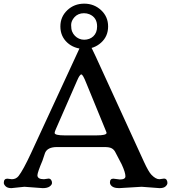

<svg xmlns="http://www.w3.org/2000/svg" viewBox="-35 -1001 917 1029"><path d="M0 0ZM95.7 0 25.9 7.3Q5.4 7.3 -4.6 -2.4Q-14.6 -12.2 -14.6 -21Q-14.6 -43.5 4.4 -43.5L28.3 -40.5Q50.8 -40.5 64.5 -57.6Q88.9 -88.9 130.9 -179.2L392.6 -745.1Q406.7 -775.4 412.4 -778.6Q418 -781.7 422.6 -781.7Q427.2 -781.7 432.4 -778.1Q437.5 -774.4 443.8 -764.6Q456.5 -745.6 478 -698.2L736.3 -134.3Q761.2 -80.1 776.9 -64Q799.8 -40.5 819.3 -40.5L843.8 -43.9Q853.5 -43.9 857.9 -36.9Q862.3 -29.8 862.3 -20.5Q862.3 -11.2 852.3 -2Q842.3 7.3 820.3 7.3L724.1 0L603 7.3Q567.4 7.3 556.6 -12.7Q554.2 -18.1 554.2 -22.5Q554.2 -43.5 572.3 -43.5L607.4 -39.1Q637.2 -39.1 637.2 -56.2Q637.2 -76.7 617.2 -120.1L583.5 -184.6Q576.7 -198.7 564.2 -205.8Q551.8 -212.9 525.9 -212.9H270Q219.7 -212.9 206.5 -181.6L192.4 -139.6Q166.5 -78.6 165.5 -62Q165.5 -40.5 200.7 -40.5L225.1 -43.9Q233.4 -43.9 238.5 -37.4Q243.7 -30.8 243.7 -20.8Q243.7 -10.7 231.2 -1.7Q218.8 7.3 193.8 7.3ZM481.4 -275.4Q536.1 -275.4 536.1 -288.6Q536.1 -291.5 532.2 -300.3L427.2 -556.2Q409.2 -602.1 400.9 -602.1Q392.1 -602.1 377.9 -568.4L264.6 -309.6Q257.8 -294.4 257.8 -288.6Q257.8 -275.4 312 -275.4ZM416.5 -738.8Q389.6 -738.8 366.5 -747.6Q343.3 -756.3 325.7 -772.5Q288.6 -806.6 288.6 -859.4Q288.6 -911.1 325.7 -946.3Q362.8 -981.4 416.5 -981.4Q469.2 -981.4 506.8 -946.5Q544.4 -911.6 544.4 -859.4Q544.4 -806.2 506.8 -772.5Q469.7 -738.8 416.5 -738.8ZM465.3 -806.6Q485.4 -825.7 485.4 -859.4Q485.4 -907.7 443.8 -924.8Q430.7 -930.2 414.8 -930.2Q398.9 -930.2 386 -924.6Q373 -918.9 364.3 -909.2Q346.2 -889.2 346.2 -866.9Q346.2 -844.7 351.6 -831.8Q356.9 -818.8 366.5 -809.1Q376 -799.3 388.7 -793.7Q401.4 -788.1 415.8 -788.1Q430.2 -788.1 442.9 -792.7Q455.6 -797.4 465.3 -806.6Z"/></svg>

Font: Stoke
Style: Regular
Weight: 400
Designer: Nicole Fally
Foundry: Nicole Fally
Version: Version 1.002